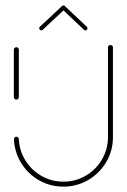

<svg xmlns="http://www.w3.org/2000/svg" viewBox="-20 -694 471 714"><path d="M40.7 -323.7Q37 -323.7 34.3 -326.5Q31.5 -329.3 31.5 -333V-509.3Q31.5 -513 34.3 -515.7Q37 -518.5 40.7 -518.5Q44.4 -518.5 47.2 -515.7Q50 -513 50 -509.3V-333Q50 -329.3 47.4 -326.5Q44.8 -323.7 40.7 -323.7ZM390.7 -526.7Q394.8 -526.7 397.4 -524.1Q400 -521.5 400 -517.4V-184.4Q400 -134.1 375.4 -91.9Q350.7 -49.6 308.3 -24.8Q265.9 0 215.9 0Q167 0 125.7 -23.3Q84.4 -46.7 59.3 -87Q34.1 -127.4 31.9 -175.6Q31.5 -179.3 34.3 -182.4Q37 -185.6 41.1 -185.6Q44.8 -185.6 47.4 -183Q50 -180.4 50 -176.7Q52.2 -133.3 74.8 -97Q97.4 -60.7 134.8 -39.6Q172.2 -18.5 215.9 -18.5Q261.1 -18.5 299.1 -40.7Q337 -63 359.3 -101.1Q381.5 -139.3 381.5 -184.4V-517.4Q381.5 -521.5 384.3 -524.1Q387 -526.7 390.7 -526.7ZM215.9 -673.7Q219.3 -673.7 221.5 -671.5Q223.7 -669.3 223.7 -665.9Q223.7 -662.6 221.5 -660.4L138.9 -583.3Q136.7 -581.1 133.7 -581.1Q130.4 -581.1 128.1 -583.3Q125.9 -585.6 125.9 -588.9Q125.9 -592.2 128.1 -594.4L210.7 -671.5Q213 -673.7 215.9 -673.7ZM221.5 -671.1 303 -594.4Q305.2 -592.2 305.2 -588.9Q305.2 -585.6 303 -583.3Q300.7 -581.1 297.4 -581.1Q294.4 -581.1 292.2 -583.3L211.1 -660Z"/></svg>

Font: 26F Galaxy Hebrew Hairline
Style: Regular
Weight: 50
Designer: C₂₉H₂₅N₃O₅
Version: Version 1.000